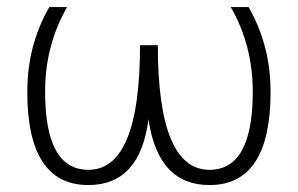

<svg xmlns="http://www.w3.org/2000/svg" viewBox="-20 -533 858 553"><path d="M122.1 -512.7H173.3Q109.9 -402.8 109.9 -268.6Q109.9 -43.9 234.4 -43.9Q383.3 -43.9 383.3 -402.8H434.6Q434.6 -43.9 583.5 -43.9Q708 -43.9 708 -268.6Q708 -402.8 644.5 -512.7H695.8Q759.3 -402.8 759.3 -268.6Q759.3 0 583.5 0Q434.6 0 407.7 -189.9Q383.3 0 234.4 0Q58.6 0 58.6 -268.6Q58.6 -402.8 122.1 -512.7Z"/></svg>

Font: Voltera Light
Style: Light
Weight: 300
Designer: Bernd Montag
Version: Version 1.301